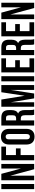

<svg xmlns="http://www.w3.org/2000/svg" viewBox="1648 -2396 756 4093"><g transform="rotate(-90 2026.5 -350.0)"><path d="M40 0V-700.2H149.9V0Z M464.8 0 328.1 -506.8V0H229V-700.2H366.7L480 -280.8V-700.2H578.1V0Z M766.6 -600.1V-389.2H908.7V-289.1H766.6V0H656.7V-700.2H947.8V-600.1Z M1101.6 -539.1V-161.1Q1101.6 -91.8 1158.7 -91.8Q1215.3 -91.8 1215.3 -161.1V-539.1Q1215.3 -607.9 1158.7 -607.9Q1101.6 -607.9 1101.6 -539.1ZM991.2 -168V-532.2Q991.2 -616.2 1034.7 -662.1Q1078.1 -708 1158.7 -708Q1239.3 -708 1282.5 -662.1Q1325.7 -616.2 1325.7 -532.2V-168Q1325.7 -84 1282.5 -38.1Q1239.3 7.8 1158.7 7.8Q1078.1 7.8 1034.7 -38.1Q991.2 -84 991.2 -168Z M1738.3 0H1626.5Q1622.6 -12.2 1621.1 -18.3Q1619.6 -24.4 1617.9 -41.7Q1616.2 -59.1 1616.2 -85.9V-195.8Q1616.2 -244.1 1599.1 -264.6Q1582 -285.2 1544.4 -285.2H1506.3V0H1396.5V-700.2H1562.5Q1647 -700.2 1686.3 -660.6Q1725.6 -621.1 1725.6 -539.1V-483.9Q1725.6 -376 1653.3 -341.8Q1692.9 -325.2 1709.7 -288.1Q1726.6 -251 1726.6 -192.9V-85Q1726.6 -26.9 1738.3 0ZM1559.6 -600.1H1506.3V-384.8H1549.3Q1582 -384.8 1598.6 -401.6Q1615.2 -418.5 1615.2 -459V-527.8Q1615.2 -565.4 1602.1 -582.8Q1588.9 -600.1 1559.6 -600.1Z M1950.2 -700.2 2031.2 -203.1 2106.4 -700.2H2259.3V0H2155.3V-502L2079.1 0H1975.1L1893.1 -495.1V0H1797.4V-700.2Z M2338.9 0V-700.2H2448.7V0Z M2638.7 -600.1V-404.8H2789.6V-305.2H2638.7V-100.1H2828.6V0H2528.8V-700.2H2828.6V-600.1Z M3238.3 0H3126.5Q3122.6 -12.2 3121.1 -18.3Q3119.6 -24.4 3117.9 -41.7Q3116.2 -59.1 3116.2 -85.9V-195.8Q3116.2 -244.1 3099.1 -264.6Q3082 -285.2 3044.4 -285.2H3006.3V0H2896.5V-700.2H3062.5Q3147 -700.2 3186.3 -660.6Q3225.6 -621.1 3225.6 -539.1V-483.9Q3225.6 -376 3153.3 -341.8Q3192.9 -325.2 3209.7 -288.1Q3226.6 -251 3226.6 -192.9V-85Q3226.6 -26.9 3238.3 0ZM3059.6 -600.1H3006.3V-384.8H3049.3Q3082 -384.8 3098.6 -401.6Q3115.2 -418.5 3115.2 -459V-527.8Q3115.2 -565.4 3102.1 -582.8Q3088.9 -600.1 3059.6 -600.1Z M3408.2 -600.1V-404.8H3559.1V-305.2H3408.2V-100.1H3598.1V0H3298.3V-700.2H3598.1V-600.1Z M3900.9 0 3764.2 -506.8V0H3665V-700.2H3802.7L3916 -280.8V-700.2H4014.2V0Z"/></g></svg>

Font: Bebas Neue Bold
Style: Regular
Weight: 700
Designer: Ryoichi Tsunekawa
Foundry: Ryoichi Tsunekawa
Version: Version 1.300